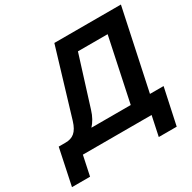

<svg xmlns="http://www.w3.org/2000/svg" viewBox="-175 -846 1160 1159"><g transform="rotate(-30 405.5 -266.5)"><path d="M347 -670 208 -207C187 -138 155 -115 104 -115H57L4 137H130L159 0H638L609 137H734L788 -115H693L811 -670ZM285 -115C307 -139 325 -170 337 -210L445 -555H652L559 -115Z"/></g></svg>

Font: LT Wave Text Bold Italic
Style: Regular
Weight: 700
Designer: Daniel Lyons
Version: Version 2.5 (Glyphs App)